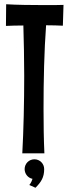

<svg xmlns="http://www.w3.org/2000/svg" viewBox="-20 -720 325 904"><path d="M279 -697C256 -696 226 -696 194 -696C129 -696 55 -697 9 -700L8 -598C30 -599 59 -600 90 -600C92 -526 94 -446 94 -364C94 -238 91 -108 85 2H189C186 -63 185 -134 185 -208C185 -340 188 -480 197 -601C227 -601 255 -600 276 -599ZM188 76C188 51 168 30 142 30C116 30 96 51 96 76C96 99 112 118 133 122C128 140 118 151 118 151L147 164C174 137 188 115 188 76Z"/></svg>

Font: Mouse Memoirs
Style: Regular
Weight: 400
Designer: Astigmatic (AOETI)
Foundry: Astigmatic (AOETI)
Version: Version 1.000